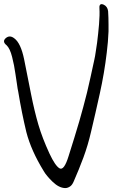

<svg xmlns="http://www.w3.org/2000/svg" viewBox="-53 -914 559 949"><path d="M-20.5 -690.4Q-33.2 -700.2 -33.2 -710Q-33.2 -717.8 -24.4 -725.6Q-4.9 -742.2 17.6 -724.6Q49.8 -701.2 66.4 -620.1Q83 -539.1 100.6 -448.2Q117.2 -364.3 136.7 -297.9Q156.2 -231.4 191.4 -155.3Q219.7 -94.7 241.2 -82Q263.7 -69.3 286.1 -142.6Q301.8 -191.4 314.5 -233.4Q327.1 -275.4 338.9 -314.5Q359.4 -385.7 377 -456.1Q393.6 -526.4 413.1 -618.2Q417 -634.8 419.9 -656.2Q423.8 -677.7 426.8 -702.1Q432.6 -747.1 436.5 -793.9Q440.4 -841.8 438.5 -872.1Q436.5 -892.6 448.2 -893.6Q452.1 -893.6 458 -891.6Q478.5 -882.8 481.4 -858.4Q483.4 -827.1 483.4 -793.9Q483.4 -776.4 483.4 -758.8Q481.4 -707 474.6 -653.3Q462.9 -553.7 440.4 -452.1Q418 -350.6 397.5 -264.6Q381.8 -196.3 359.4 -135.7Q336.9 -75.2 311.5 -17.6Q303.7 1 293 7.8Q281.2 15.6 269.5 15.6Q268.6 15.6 268.6 15.6Q238.3 14.6 207 -15.6Q175.8 -45.9 163.1 -68.4Q100.6 -169.9 77.1 -261.7Q54.7 -354.5 37.1 -460.9Q34.2 -472.7 31.2 -496.1Q28.3 -519.5 23.4 -547.9Q17.6 -590.8 6.8 -632.8Q-3.9 -674.8 -20.5 -690.4Z"/></svg>

Font: Mrs Husband
Style: Regular
Weight: 400
Version: Version 1.0